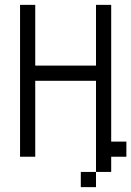

<svg xmlns="http://www.w3.org/2000/svg" viewBox="-20 -645 540 790"><path d="M500 0V-62.5H437.5V-625H375Q375 -625 375 -375H125Q125 -375 125 -625H62.5Q62.5 -625 62.5 0H125V-312.5H375Q375 -312.5 375 62.5H312.5V125H375V62.5H437.5V0Z"/></svg>

Font: CalcUnifontExMono
Style: Regular
Weight: 500
Version: Version 15.0.06